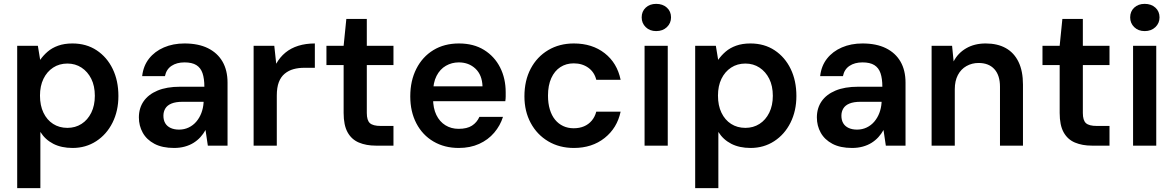

<svg xmlns="http://www.w3.org/2000/svg" viewBox="-20 -754 6079 994"><path d="M69 220V-517H176L188 -444Q204 -467 226.5 -486.5Q249 -506 281 -517.5Q313 -529 355 -529Q427 -529 480.5 -493.5Q534 -458 563.5 -397Q593 -336 593 -257Q593 -180 562.5 -119Q532 -58 478 -23Q424 12 356 12Q298 12 256 -9.5Q214 -31 189 -71V220ZM329 -92Q370 -92 402 -112.5Q434 -133 452.5 -170.5Q471 -208 471 -258Q471 -309 452.5 -346Q434 -383 402 -404Q370 -425 329 -425Q287 -425 255 -404Q223 -383 205 -346Q187 -309 187 -259Q187 -208 205 -170.5Q223 -133 255 -112.5Q287 -92 329 -92Z M881 12Q820 12 779.5 -9.5Q739 -31 719 -67Q699 -103 699 -146Q699 -194 723.5 -229.5Q748 -265 795.5 -285Q843 -305 913 -305H1038Q1038 -347 1028.5 -375Q1019 -403 996.5 -417Q974 -431 935 -431Q895 -431 868 -413Q841 -395 834 -360H716Q722 -413 751.5 -450.5Q781 -488 828.5 -508.5Q876 -529 935 -529Q1007 -529 1056.5 -504.5Q1106 -480 1132 -435Q1158 -390 1158 -326V0H1056L1044 -81Q1033 -61 1017.5 -44Q1002 -27 982 -14.5Q962 -2 936.5 5Q911 12 881 12ZM907 -83Q934 -83 957 -94Q980 -105 996.5 -124.5Q1013 -144 1022.5 -169Q1032 -194 1034 -223V-227H925Q890 -227 868 -218Q846 -209 836 -192.5Q826 -176 826 -155Q826 -132 835.5 -116Q845 -100 863.5 -91.5Q882 -83 907 -83Z M1293 0V-517H1400L1410 -424Q1429 -458 1457.5 -481.5Q1486 -505 1524.5 -517Q1563 -529 1610 -529V-403H1554Q1525 -403 1499.5 -396Q1474 -389 1454 -372.5Q1434 -356 1423.5 -328.5Q1413 -301 1413 -259V0Z M1926 0Q1876 0 1838 -16Q1800 -32 1779.5 -69Q1759 -106 1759 -169V-417H1670V-517H1759L1773 -656H1879V-517H2017V-417H1879V-169Q1879 -131 1895 -116.5Q1911 -102 1951 -102H2017V0Z M2355 12Q2281 12 2224 -21.5Q2167 -55 2135.5 -115.5Q2104 -176 2104 -255Q2104 -336 2135.5 -398Q2167 -460 2223.5 -494.5Q2280 -529 2356 -529Q2432 -529 2486 -495.5Q2540 -462 2569 -405Q2598 -348 2598 -276Q2598 -266 2598 -254.5Q2598 -243 2596 -230H2190V-307H2478Q2476 -366 2441.5 -398.5Q2407 -431 2355 -431Q2319 -431 2288.5 -413.5Q2258 -396 2240 -361Q2222 -326 2222 -273V-244Q2222 -194 2239 -159Q2256 -124 2286 -105.5Q2316 -87 2354 -87Q2398 -87 2423.5 -103.5Q2449 -120 2462 -149H2584Q2570 -104 2538.5 -67Q2507 -30 2460.5 -9Q2414 12 2355 12Z M2951 12Q2876 12 2818 -22.5Q2760 -57 2727.5 -117.5Q2695 -178 2695 -255Q2695 -337 2727.5 -398.5Q2760 -460 2818 -494.5Q2876 -529 2951 -529Q3046 -529 3110.5 -478.5Q3175 -428 3193 -341H3067Q3057 -381 3025.5 -403.5Q2994 -426 2950 -426Q2911 -426 2881 -406.5Q2851 -387 2834 -349.5Q2817 -312 2817 -259Q2817 -219 2826.5 -187.5Q2836 -156 2853.5 -134.5Q2871 -113 2895.5 -101.5Q2920 -90 2950 -90Q2980 -90 3003.5 -100Q3027 -110 3043.5 -129.5Q3060 -149 3067 -176H3193Q3175 -91 3110 -39.5Q3045 12 2951 12Z M3317 0V-517H3437V0ZM3377 -593Q3344 -593 3323 -613.5Q3302 -634 3302 -664Q3302 -695 3323 -714.5Q3344 -734 3377 -734Q3411 -734 3432.5 -714.5Q3454 -695 3454 -664Q3454 -634 3432.5 -613.5Q3411 -593 3377 -593Z M3579 220V-517H3686L3698 -444Q3714 -467 3736.5 -486.5Q3759 -506 3791 -517.5Q3823 -529 3865 -529Q3937 -529 3990.5 -493.5Q4044 -458 4073.5 -397Q4103 -336 4103 -257Q4103 -180 4072.5 -119Q4042 -58 3988 -23Q3934 12 3866 12Q3808 12 3766 -9.5Q3724 -31 3699 -71V220ZM3839 -92Q3880 -92 3912 -112.5Q3944 -133 3962.5 -170.5Q3981 -208 3981 -258Q3981 -309 3962.5 -346Q3944 -383 3912 -404Q3880 -425 3839 -425Q3797 -425 3765 -404Q3733 -383 3715 -346Q3697 -309 3697 -259Q3697 -208 3715 -170.5Q3733 -133 3765 -112.5Q3797 -92 3839 -92Z M4391 12Q4330 12 4289.5 -9.5Q4249 -31 4229 -67Q4209 -103 4209 -146Q4209 -194 4233.5 -229.5Q4258 -265 4305.5 -285Q4353 -305 4423 -305H4548Q4548 -347 4538.5 -375Q4529 -403 4506.5 -417Q4484 -431 4445 -431Q4405 -431 4378 -413Q4351 -395 4344 -360H4226Q4232 -413 4261.5 -450.5Q4291 -488 4338.5 -508.5Q4386 -529 4445 -529Q4517 -529 4566.5 -504.5Q4616 -480 4642 -435Q4668 -390 4668 -326V0H4566L4554 -81Q4543 -61 4527.5 -44Q4512 -27 4492 -14.5Q4472 -2 4446.5 5Q4421 12 4391 12ZM4417 -83Q4444 -83 4467 -94Q4490 -105 4506.5 -124.5Q4523 -144 4532.5 -169Q4542 -194 4544 -223V-227H4435Q4400 -227 4378 -218Q4356 -209 4346 -192.5Q4336 -176 4336 -155Q4336 -132 4345.5 -116Q4355 -100 4373.5 -91.5Q4392 -83 4417 -83Z M4803 0V-517H4909L4917 -436Q4939 -479 4982 -504Q5025 -529 5083 -529Q5144 -529 5187 -505Q5230 -481 5253 -433.5Q5276 -386 5276 -316V0H5157V-305Q5157 -364 5128 -396Q5099 -428 5046 -428Q5012 -428 4983.5 -412Q4955 -396 4939 -365.5Q4923 -335 4923 -292V0Z M5633 0Q5583 0 5545 -16Q5507 -32 5486.5 -69Q5466 -106 5466 -169V-417H5377V-517H5466L5480 -656H5586V-517H5724V-417H5586V-169Q5586 -131 5602 -116.5Q5618 -102 5658 -102H5724V0Z M5846 0V-517H5966V0ZM5906 -593Q5873 -593 5852 -613.5Q5831 -634 5831 -664Q5831 -695 5852 -714.5Q5873 -734 5906 -734Q5940 -734 5961.5 -714.5Q5983 -695 5983 -664Q5983 -634 5961.5 -613.5Q5940 -593 5906 -593Z"/></svg>

Font: DM Sans 11pt SemiBold
Style: Regular
Weight: 600
Version: Version 4.004;gftools[0.9.30]